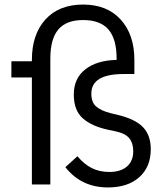

<svg xmlns="http://www.w3.org/2000/svg" viewBox="-20 -810 712 843"><path d="M267 -76 320 -124Q349 -89 383 -72Q417 -55 460 -55Q510 -55 537.5 -79Q565 -103 565 -146Q565 -181 548 -202.5Q531 -224 489 -233L456 -240Q384 -255 344 -290Q304 -325 304 -395Q304 -466 354.5 -505.5Q405 -545 492 -547V-553Q492 -639 456 -680.5Q420 -722 345 -722Q271 -722 236 -680.5Q201 -639 201 -553V0H120V-470H30V-541H120V-547Q120 -659 179.5 -724.5Q239 -790 345 -790Q450 -790 510 -724Q570 -658 570 -547V-485H523Q381 -485 381 -399Q381 -361 402 -342.5Q423 -324 466 -313L499 -305Q574 -287 608 -251.5Q642 -216 642 -155Q642 -77 591.5 -32Q541 13 454 13Q337 13 267 -76Z"/></svg>

Font: IBM Plex Sans JP
Style: Regular
Weight: 400
Designer: Mike Abbink; Paul van der Laan; Pieter van Rosmalen; Wujin Sim; Yejin Wi; Jinhee Kim; Boomi Park; Yona Kim; Kichan Ma
Foundry: Sandoll Inc.
Version: Version 1.000